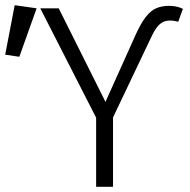

<svg xmlns="http://www.w3.org/2000/svg" viewBox="-110 -719 730 739"><path d="M576 -635.5Q569.5 -637 561.5 -638.5Q553.5 -640 543.5 -640Q522 -640 506 -626.8Q490 -613.5 474.5 -581L325 -267V0H260V-266L45 -687H116L296 -327L412 -585Q432.5 -630 451.5 -654.2Q470.5 -678.5 491.8 -687.5Q513 -696.5 541 -696.5Q557 -696.5 569.8 -693.5Q582.5 -690.5 594 -685ZM-53.5 -699 31 -687 -35.5 -500.5 -90 -508.5Z"/></svg>

Font: Fira Code Light Light
Style: Regular
Weight: 300
Monospace: yes
Version: Version 5.002